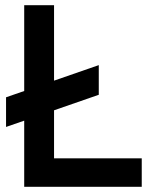

<svg xmlns="http://www.w3.org/2000/svg" viewBox="-20 -720 583 740"><path d="M73.3 0V-700H188.3V0ZM132.3 0V-109.7H526.3V0ZM3.3 -230.7V-345L360.7 -469V-354.7Z"/></svg>

Font: Fustat
Style: Regular
Weight: 400
Designer: Mohamed Gaber, Khaled Hosny, Laura Garcia Mut
Foundry: Kief Type Foundry, Alif Type Foundry, Hard Type Foundry
Version: Version 1.007